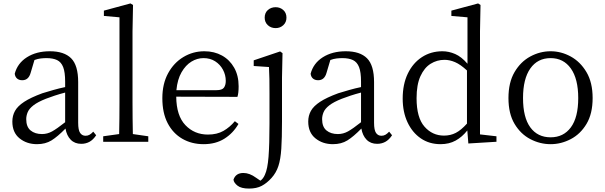

<svg xmlns="http://www.w3.org/2000/svg" viewBox="-20 -827 3529 1120"><path d="M360 -114V-287Q329 -279 298.5 -269Q268 -259 248 -251Q200 -232 175 -212.5Q150 -193 141.5 -172.5Q133 -152 133 -132Q133 -87 158.5 -66Q184 -45 225 -45Q256 -45 284 -60.5Q312 -76 360 -114ZM524 -59 541 -38Q523 -11 501.5 0.5Q480 12 454 12Q416 12 392.5 -12Q369 -36 362 -77Q316 -30 280.5 -8Q245 14 196 14Q136 14 94 -20Q52 -54 52 -118Q52 -152 67.5 -180Q83 -208 121 -233Q159 -258 227 -283Q256 -292 291 -302Q326 -312 360 -319V-351Q360 -406 348.5 -435.5Q337 -465 313 -476.5Q289 -488 251 -488Q235 -488 217.5 -486Q200 -484 181 -477L159 -403Q147 -359 110 -359Q91 -359 79.5 -369Q68 -379 66 -397Q82 -458 137 -493Q192 -528 271 -528Q354 -528 395 -487Q436 -446 436 -348V-111Q436 -68 447.5 -51.5Q459 -35 479 -35Q492 -35 502.5 -41Q513 -47 524 -59Z M755 -45 845 -32V0H582V-32L675 -45Q676 -89 676.5 -136.5Q677 -184 677 -228V-726L586 -734V-765L741 -807L756 -798L753 -644V-228Q753 -184 753.5 -136.5Q754 -89 755 -45Z M1009 -301H1243Q1276 -301 1286.5 -316Q1297 -331 1297 -355Q1297 -390 1280.5 -420.5Q1264 -451 1235 -469.5Q1206 -488 1167 -488Q1130 -488 1096.5 -467.5Q1063 -447 1039 -405.5Q1015 -364 1009 -301ZM1365 -262 1008 -263Q1009 -152 1061.5 -97Q1114 -42 1193 -42Q1246 -42 1283.5 -63.5Q1321 -85 1350 -120L1371 -104Q1340 -50 1289 -18Q1238 14 1168 14Q1098 14 1043.5 -17.5Q989 -49 958 -108.5Q927 -168 927 -254Q927 -338 960.5 -399.5Q994 -461 1050 -494.5Q1106 -528 1172 -528Q1230 -528 1275 -503Q1320 -478 1346 -432Q1372 -386 1372 -324Q1372 -283 1365 -262Z M1460 -475 1614 -527 1628 -517 1625 -375V-118Q1625 -22 1621 40Q1617 102 1604 141.5Q1591 181 1564 211Q1537 241 1507 257Q1477 273 1433 273Q1387 273 1365.5 256Q1344 239 1342 221Q1355 182 1400 182Q1436 182 1474 210L1499 227Q1515 216 1525 193Q1541 159 1546.5 87Q1552 15 1552 -105V-283Q1552 -331 1551.5 -366Q1551 -401 1549 -436L1460 -442ZM1588 -785Q1614 -785 1632.5 -768.5Q1651 -752 1651 -724Q1651 -697 1632.5 -680Q1614 -663 1588 -663Q1561 -663 1542.5 -680Q1524 -697 1524 -724Q1524 -752 1542.5 -768.5Q1561 -785 1588 -785Z M2086 -114V-287Q2055 -279 2024.5 -269Q1994 -259 1974 -251Q1926 -232 1901 -212.5Q1876 -193 1867.5 -172.5Q1859 -152 1859 -132Q1859 -87 1884.5 -66Q1910 -45 1951 -45Q1982 -45 2010 -60.5Q2038 -76 2086 -114ZM2250 -59 2267 -38Q2249 -11 2227.5 0.5Q2206 12 2180 12Q2142 12 2118.5 -12Q2095 -36 2088 -77Q2042 -30 2006.5 -8Q1971 14 1922 14Q1862 14 1820 -20Q1778 -54 1778 -118Q1778 -152 1793.5 -180Q1809 -208 1847 -233Q1885 -258 1953 -283Q1982 -292 2017 -302Q2052 -312 2086 -319V-351Q2086 -406 2074.5 -435.5Q2063 -465 2039 -476.5Q2015 -488 1977 -488Q1961 -488 1943.5 -486Q1926 -484 1907 -477L1885 -403Q1873 -359 1836 -359Q1817 -359 1805.5 -369Q1794 -379 1792 -397Q1808 -458 1863 -493Q1918 -528 1997 -528Q2080 -528 2121 -487Q2162 -446 2162 -348V-111Q2162 -68 2173.5 -51.5Q2185 -35 2205 -35Q2218 -35 2228.5 -41Q2239 -47 2250 -59Z M2704 -106V-416Q2666 -451 2634.5 -464.5Q2603 -478 2573 -478Q2529 -478 2492 -455Q2455 -432 2432.5 -382.5Q2410 -333 2410 -254Q2410 -141 2456 -88.5Q2502 -36 2570 -36Q2608 -36 2639 -52Q2670 -68 2704 -106ZM2780 -43 2876 -32V0L2712 10L2706 -66Q2676 -28 2638 -7Q2600 14 2550 14Q2484 14 2434.5 -20Q2385 -54 2357 -114Q2329 -174 2329 -252Q2329 -336 2359 -398Q2389 -460 2441.5 -494Q2494 -528 2561 -528Q2598 -528 2635 -512Q2672 -496 2707 -455V-726L2613 -734V-765L2769 -807L2783 -798L2780 -645Z M3192 14Q3130 14 3073.5 -15.5Q3017 -45 2981.5 -104.5Q2946 -164 2946 -255Q2946 -346 2981.5 -406.5Q3017 -467 3073.5 -497.5Q3130 -528 3192 -528Q3253 -528 3309 -497.5Q3365 -467 3401 -406.5Q3437 -346 3437 -255Q3437 -164 3401.5 -104.5Q3366 -45 3309.5 -15.5Q3253 14 3192 14ZM3192 -26Q3267 -26 3310 -84Q3353 -142 3353 -255Q3353 -367 3310 -427.5Q3267 -488 3192 -488Q3116 -488 3073.5 -427.5Q3031 -367 3031 -255Q3031 -142 3073.5 -84Q3116 -26 3192 -26Z"/></svg>

Font: Shippori Mincho TTF
Style: Regular
Weight: 400
Version: Version 2.100